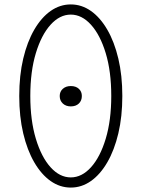

<svg xmlns="http://www.w3.org/2000/svg" viewBox="-20 -834 640 868"><path d="M300 14Q251 14 209 -15.5Q167 -45 135 -100Q103 -155 85 -231Q67 -307 67 -400Q67 -493 85 -569Q103 -645 135 -700Q167 -755 209 -784.5Q251 -814 300 -814Q349 -814 391 -784.5Q433 -755 465 -700Q497 -645 515 -569Q533 -493 533 -400Q533 -307 515 -231Q497 -155 465 -100Q433 -45 391 -15.5Q349 14 300 14ZM300 -32Q350 -32 391.5 -78Q433 -124 458 -207Q483 -290 483 -400Q483 -511 458 -593.5Q433 -676 391.5 -722Q350 -768 300 -768Q250 -768 208.5 -722Q167 -676 142 -593.5Q117 -511 117 -400Q117 -290 142 -207Q167 -124 208.5 -78Q250 -32 300 -32ZM300 -353Q278 -353 264 -366Q250 -379 250 -400Q250 -420 264 -432.5Q278 -445 300 -445Q323 -445 336.5 -432.5Q350 -420 350 -400Q350 -379 336.5 -366Q323 -353 300 -353Z"/></svg>

Font: Victor Mono Thin Thin
Style: Regular
Weight: 250
Monospace: yes
Version: Version 1.561;gftools[0.9.30]